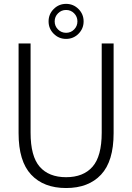

<svg xmlns="http://www.w3.org/2000/svg" viewBox="-20 -962 684 992"><path d="M567 -274Q567 -129 502.2 -59.8Q437.5 9.5 321.5 9.5Q205.5 9.5 140.8 -59.8Q76 -129 76 -274V-737.5H138V-276.5Q138 -154.5 185.2 -100.5Q232.5 -46.5 321.5 -46.5Q410.5 -46.5 458 -100.5Q505.5 -154.5 505.5 -276.5V-737.5H567ZM321.5 -761Q284 -761 257.5 -787.5Q231 -814 231 -851.5Q231 -889 257.5 -915.5Q284 -942 321.5 -942Q359 -942 385.5 -915.5Q412 -889 412 -851.5Q412 -814 385.5 -787.5Q359 -761 321.5 -761ZM321.5 -792.5Q346 -792.5 363 -809.8Q380 -827 380 -851.5Q380 -876 363 -893.2Q346 -910.5 321.5 -910.5Q297 -910.5 279.8 -893.2Q262.5 -876 262.5 -851.5Q262.5 -827 279.8 -809.8Q297 -792.5 321.5 -792.5Z"/></svg>

Font: Epilogue Light
Style: Regular
Weight: 300
Designer: Tyler Finck
Foundry: Etcetera Type Co
Version: Version 2.111; ttfautohint (v1.8.3)